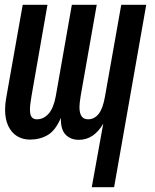

<svg xmlns="http://www.w3.org/2000/svg" viewBox="-20 -570 640 795"><path d="M452.5 205H360L407.5 -58Q368.5 9 306.5 9Q273 9 252 -12Q231 -33 232 -82Q210 -30 177.8 -11Q145.5 8 104 8Q74 8 50.8 -6.2Q27.5 -20.5 14.2 -48.5Q1 -76.5 1 -116Q1 -138 5.5 -163.5L74 -550H176.5L110.5 -172.5Q104 -134.5 104 -116.5Q104 -95 111 -85.5Q118 -76 133 -76Q160.5 -76 181.2 -99.2Q202 -122.5 211 -172L277.5 -550H380.5L314 -172.5Q309 -142.5 309 -126.5Q309 -76 344.5 -76Q371 -76 388.8 -98.8Q406.5 -121.5 415 -172L482 -550H585.5Z"/></svg>

Font: JuliaMono MediumItalic
Style: Regular
Weight: 500
Italic angle: -9°
Monospace: yes
Designer: cormullion
Foundry: corm
Version: Version 0.049; ttfautohint (v1.8.4)